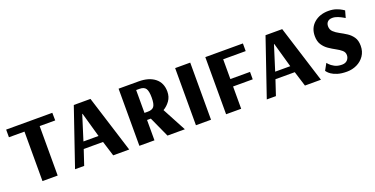

<svg xmlns="http://www.w3.org/2000/svg" viewBox="-23 -1040 3080 1579"><g transform="rotate(-20 1516.5 -250.0)"><path d="M159 0V-433H23V-500H427L428 -433H292V0Z M444 0 615 -500H761L918 0H778L737 -132H568L524 0ZM587 -191H719L658 -407H655Z M1007 0V-500H1182Q1272 -500 1324 -458.5Q1376 -417 1376 -341Q1376 -295 1352 -261.5Q1328 -228 1294 -208L1405 0H1253L1172 -178H1139V0ZM1139 -240H1169Q1207 -240 1222.5 -261Q1238 -282 1238 -338Q1238 -396 1222.5 -418Q1207 -440 1169 -440H1139Z M1502 0V-500H1634V0Z M1766 0V-500H2095V-433H1898V-260H2070V-195H1898V0Z M2122 0 2293 -500H2439L2596 0H2456L2415 -132H2246L2202 0ZM2265 -191H2397L2336 -407H2333Z M2821 11Q2772 11 2739 0.5Q2706 -10 2687.5 -23Q2669 -36 2661 -46.5Q2653 -57 2653 -57L2685 -115Q2685 -115 2698 -100.5Q2711 -86 2737.5 -71.5Q2764 -57 2802 -57Q2833 -57 2849.5 -75Q2866 -93 2866 -118Q2866 -143 2846.5 -160Q2827 -177 2798 -192.5Q2769 -208 2739.5 -228Q2710 -248 2690.5 -278Q2671 -308 2671 -354Q2671 -426 2720.5 -468.5Q2770 -511 2846 -511Q2885 -511 2914.5 -500.5Q2944 -490 2961 -479Q2978 -468 2978 -468L2961 -407Q2961 -407 2945 -416.5Q2929 -426 2905 -436Q2881 -446 2857 -446Q2830 -446 2815.5 -431.5Q2801 -417 2801 -393Q2801 -363 2821 -344Q2841 -325 2870.5 -309.5Q2900 -294 2929.5 -275Q2959 -256 2979 -227Q2999 -198 2999 -151Q2999 -101 2974 -64.5Q2949 -28 2908.5 -8.5Q2868 11 2821 11Z"/></g></svg>

Font: Arsenal SC
Style: Bold
Weight: 700
Designer: Andrij Shevchenko
Foundry: Stairsfor
Version: Version 2.001; ttfautohint (v1.8.4.7-5d5b)